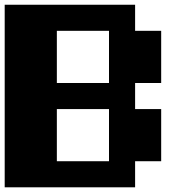

<svg xmlns="http://www.w3.org/2000/svg" viewBox="-20 -798 818 818"><path d="M222.2 -444.4H444.4V-666.7H222.2ZM444.4 -333.3H222.2V-111.1H444.4ZM0 0V-777.8H555.6V-666.7H666.7V-444.4H555.6V-333.3H666.7V-111.1H555.6V0Z"/></svg>

Font: Pixeloid Sans
Style: Bold
Weight: 700
Monospace: yes
Designer: GGBot
Version: 0.3